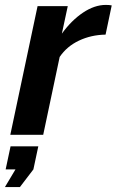

<svg xmlns="http://www.w3.org/2000/svg" viewBox="-46 -549 475 782"><path d="M107 -524H230L206 -412Q245 -466 292 -497.5Q339 -529 385 -529Q399 -529 409 -527L384 -408Q325 -407 275.5 -383.5Q226 -360 197 -317L130 0H-4ZM-26 213 17 141H-23L-3 47H110L90 141L35 213Z"/></svg>

Font: Raleway-v4020
Style: Bold Italic
Weight: 700
Italic angle: -12°
Designer: Matt McInerney, Pablo Impallari, Rodrigo Fuenzalida
Foundry: Matt McInerney, Pablo Impallari, Rodrigo Fuenzalida
Version: Version 4.020;PS 004.020;hotconv 1.0.88;makeotf.lib2.5.64775